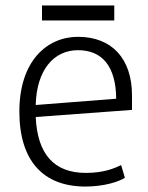

<svg xmlns="http://www.w3.org/2000/svg" viewBox="-20 -674 542 704"><path d="M293 10C360 10 414 -7 438 -22L424 -69C401 -57 360 -40 295 -40C177 -40 117 -110 111 -245L464 -271V-324C464 -459 390 -539 266 -539C152 -539 51 -450 51 -265C51 -85 138 10 293 10ZM266 -490C353 -490 405 -433 406 -312L111 -289C114 -417 177 -490 266 -490ZM399 -599V-654H134V-599Z"/></svg>

Font: Repo Light
Style: Regular
Weight: 300
Designer: Stefan Peev
Foundry: Context Ltd
Version: Version 001.502